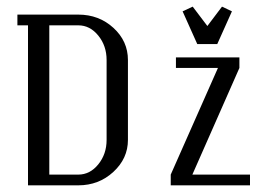

<svg xmlns="http://www.w3.org/2000/svg" viewBox="-20 -556 802 576"><path d="M492.2 0V-32.2L633.8 -352.1H507.8V-383.8H698.2V-352.1L557.1 -32.2H730V0ZM527.8 -522 558.1 -536.1 602.1 -478 646 -536.1 675.8 -522 631.8 -423.8H571.8ZM32.2 -480V-512.2H214.8Q276.9 -512.2 320.3 -472.4Q363.8 -432.6 363.8 -376V-136.2Q363.8 -80.6 320.1 -40.3Q276.4 0 214.8 0H64V-480ZM127.9 -32.2H214.8Q250 -32.2 274.9 -63Q299.8 -93.8 299.8 -136.2V-376Q299.8 -418.5 274.9 -449.2Q250 -480 214.8 -480H127.9Z"/></svg>

Font: Gawaa
Style: Regular
Weight: 400
Designer: T. Christopher White
Version: Version 1.0